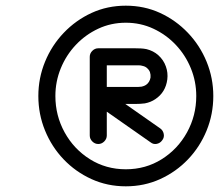

<svg xmlns="http://www.w3.org/2000/svg" viewBox="-20 -626 781 676"><path d="M326 -456Q338 -456 347 -447Q356 -438 356 -426Q356 -357 356 -287.5Q356 -218 356 -149Q356 -137 347 -128Q338 -119 326 -119Q314 -119 305 -128Q296 -137 296 -149Q296 -218 296 -287.5Q296 -357 296 -426Q296 -438 305 -447Q314 -456 326 -456ZM296 -426Q296 -438 305 -447Q314 -456 326 -456Q359 -456 391.5 -456Q424 -456 456 -456Q466 -456 476 -455.5Q486 -455 496 -453Q520 -447 537 -432Q556 -415 564 -392Q572 -370 569 -346Q563 -301 527 -277Q511 -266 490 -262Q482 -261 473.5 -260.5Q465 -260 456 -260Q424 -260 391.5 -260Q359 -260 327 -260Q316 -260 314.5 -270.5Q313 -281 316 -293Q320 -305 327.5 -312.5Q335 -320 344 -314Q394 -279 444 -244Q494 -209 544 -174Q554 -167 556.5 -154.5Q559 -142 551 -132Q544 -122 532 -119.5Q520 -117 510 -125Q460 -160 410 -195Q360 -230 310 -265Q301 -271 298.5 -280.5Q296 -290 299 -299Q302 -307 309 -313.5Q316 -320 327 -320Q359 -320 391.5 -320Q424 -320 456 -320Q462 -320 467.5 -320Q473 -320 479 -321Q488 -323 494 -327Q507 -336 510 -353Q511 -363 508 -372Q505 -380 498 -386Q492 -392 482 -394Q476 -396 469 -396Q462 -396 456 -396Q424 -396 391.5 -396Q359 -396 326 -396Q314 -396 305 -405Q296 -414 296 -426ZM423 -546Q371 -546 326 -525Q281 -504 247 -468Q213 -432 194 -385.5Q175 -339 175 -288Q175 -219 207.5 -160Q240 -101 296.5 -65.5Q353 -30 423 -30Q493 -30 549.5 -65.5Q606 -101 638.5 -160Q671 -219 671 -288Q671 -339 652 -385.5Q633 -432 599 -468Q565 -504 520 -525Q475 -546 423 -546ZM423 -606Q488 -606 543.5 -580.5Q599 -555 641.5 -510.5Q684 -466 707.5 -408.5Q731 -351 731 -288Q731 -224 707.5 -166.5Q684 -109 642 -65Q600 -21 544 4.5Q488 30 423 30Q358 30 302 4.5Q246 -21 204 -65Q162 -109 138.5 -166.5Q115 -224 115 -288Q115 -351 138.5 -408.5Q162 -466 204.5 -510.5Q247 -555 302.5 -580.5Q358 -606 423 -606Z"/></svg>

Font: FRB American Cursive Guidelines Arrows
Style: Bold Italic
Weight: 700
Italic angle: -25°
Version: Version 2.0;Modular Font Editor K font №1